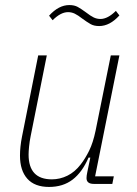

<svg xmlns="http://www.w3.org/2000/svg" viewBox="-20 -727 540 759"><path d="M165 -508 101 -188Q97 -168 95 -148Q93 -128 93 -116Q93 -18 185 -18Q217 -18 246.5 -32.5Q276 -47 299 -77Q317 -100 332.5 -131.5Q348 -163 358 -211L418 -508H452L356 -30H430L424 0H351Q322 0 322 -23Q322 -32 325 -46L337 -104H330Q305 -46 267 -17Q229 12 174 12Q117 12 88 -20.5Q59 -53 59 -112Q59 -129 61 -148Q63 -167 67 -187L131 -508ZM174 -665Q212 -707 254 -707Q274 -707 287.5 -699.5Q301 -692 320 -678Q338 -664 350.5 -658Q363 -652 377 -652Q406 -652 438 -684L452 -666Q414 -624 372 -624Q352 -624 338.5 -631.5Q325 -639 306 -653Q288 -667 275.5 -673Q263 -679 249 -679Q220 -679 188 -647Z"/></svg>

Font: IBM Plex Sans Cond ExtLt
Style: Italic
Weight: 200
Width: 3
Italic angle: -11°
Designer: Mike Abbink, Paul van der Laan, Pieter van Rosmalen
Foundry: Bold Monday
Version: Version 1.3